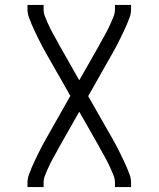

<svg xmlns="http://www.w3.org/2000/svg" viewBox="-20 -550 640 775"><path d="M91 205V187Q91 171 96.5 155.5Q102 140 108.5 125Q115 110 122 95.5Q129 81 136 66.5Q143 52 150.5 38Q158 24 166 10L264 -163L166 -335Q158 -349 150.5 -363Q143 -377 136 -391.5Q129 -406 122 -420.5Q115 -435 108.5 -450Q102 -465 96.5 -480.5Q91 -496 91 -512V-530H156V-512Q156 -498 161 -485Q166 -472 171.5 -459.5Q177 -447 183 -435Q189 -423 195.5 -411Q202 -399 209 -387Q216 -375 222 -363L300 -226L378 -363Q384 -375 391 -387Q398 -399 404.5 -411Q411 -423 417 -435Q423 -447 428.5 -459.5Q434 -472 439 -485Q444 -498 444 -512V-530H509V-512Q509 -496 503.5 -480.5Q498 -465 491.5 -450Q485 -435 478 -420.5Q471 -406 464 -391.5Q457 -377 449.5 -363Q442 -349 434 -335L336 -162L434 10Q442 24 449.5 38Q457 52 464 66.5Q471 81 478 95.5Q485 110 491.5 125Q498 140 503.5 155.5Q509 171 509 187V205H444V187Q444 173 439 160Q434 147 428.5 134.5Q423 122 417 110Q411 98 404.5 86Q398 74 391 62Q384 50 378 38L300 -99L222 38Q216 50 209 62Q202 74 195.5 86Q189 98 183 110Q177 122 171.5 134.5Q166 147 161 160Q156 173 156 187V205Z"/></svg>

Font: Iosevka Curly Light Extended
Style: Regular
Weight: 300
Width: 7
Monospace: yes
Designer: Belleve Invis
Foundry: Belleve Invis
Version: Version 11.1.0; ttfautohint (v1.8.3)